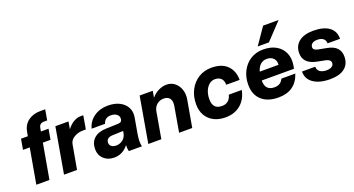

<svg xmlns="http://www.w3.org/2000/svg" viewBox="-48 -1353 3655 1980"><g transform="rotate(-20 1779.5 -363.5)"><path d="M95 -385 115 -500H190L197 -542Q211 -620 266 -660Q321 -700 398 -700H453L433 -585H398Q374 -585 359 -573.5Q344 -562 340 -536L333 -500H417L397 -385H313L245 0H101L169 -385Z M492 -500H636L622 -419Q654 -462 693 -485Q732 -508 768 -508H801L776 -361H743Q691 -361 648.5 -336.5Q606 -312 596 -270L548 0H405Z M1262 -139Q1254 -91 1253.5 -58.5Q1253 -26 1260 0H1116Q1108 -29 1110 -68Q1082 -30 1042 -9Q1002 12 954 12Q884 12 840 -29.5Q796 -71 796 -135Q796 -212 843.5 -254Q891 -296 977 -298L1103 -302Q1126 -303 1136.5 -309Q1147 -315 1151 -328L1152 -335Q1158 -368 1133.5 -389Q1109 -410 1067 -410Q1000 -410 982 -348H835Q854 -424 918.5 -469.5Q983 -515 1072 -515Q1146 -515 1199 -488Q1252 -461 1277 -413.5Q1302 -366 1291 -305ZM944 -153Q944 -128 963.5 -113Q983 -98 1015 -98Q1054 -98 1085.5 -121.5Q1117 -145 1127 -186L1132 -215L1016 -211Q981 -210 962.5 -195Q944 -180 944 -153Z M1716 -277Q1725 -330 1704 -358Q1683 -386 1638 -386Q1597 -386 1566.5 -362.5Q1536 -339 1525 -297L1473 0H1330L1417 -500H1561L1548 -428Q1582 -468 1626 -489.5Q1670 -511 1714 -511Q1767 -511 1804.5 -480Q1842 -449 1858 -399.5Q1874 -350 1864 -294L1812 0H1668Z M1933 -214Q1933 -304 1969 -372Q2005 -440 2067 -478.5Q2129 -517 2208 -517Q2321 -517 2381 -458Q2441 -399 2441 -299H2294Q2294 -344 2270.5 -368.5Q2247 -393 2202 -393Q2167 -393 2139 -370Q2111 -347 2095 -307Q2079 -267 2079 -216Q2079 -108 2180 -108Q2221 -108 2247.5 -130.5Q2274 -153 2284 -194H2426Q2407 -96 2340.5 -40.5Q2274 15 2174 15Q2101 15 2047 -13Q1993 -41 1963 -92.5Q1933 -144 1933 -214Z M3030 -742 2857 -559H2734L2860 -742ZM2507 -220Q2507 -303 2541 -369Q2575 -435 2635 -473Q2695 -511 2774 -511Q2859 -511 2917 -477Q2975 -443 3000.5 -383.5Q3026 -324 3013 -247L3007 -215H2653V-213Q2653 -104 2754 -104Q2824 -104 2850 -164H3003Q2946 9 2759 9Q2640 9 2573.5 -51.5Q2507 -112 2507 -220ZM2778 -407Q2694 -407 2665 -308H2871Q2876 -352 2849.5 -379.5Q2823 -407 2778 -407Z M3347 -185 3255 -203Q3112 -231 3112 -347Q3112 -426 3168 -471Q3224 -516 3326 -516Q3439 -516 3500 -471Q3561 -426 3559 -343H3422Q3422 -377 3398.5 -395.5Q3375 -414 3334 -414Q3298 -414 3278 -399Q3258 -384 3258 -359Q3258 -328 3305 -318L3404 -299Q3539 -273 3539 -157Q3539 -75 3483.5 -30.5Q3428 14 3323 14Q3207 14 3140 -32.5Q3073 -79 3075 -160H3220Q3220 -124 3246.5 -104.5Q3273 -85 3318 -85Q3356 -85 3377 -99.5Q3398 -114 3398 -138Q3398 -173 3347 -185Z"/></g></svg>

Font: Overused Grotesk
Style: Bold Italic
Weight: 700
Italic angle: -10°
Version: Version 0.003